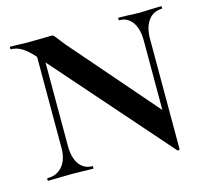

<svg xmlns="http://www.w3.org/2000/svg" viewBox="-95 -734 926 861"><g transform="rotate(-15 367.5 -303.0)"><path d="M127 -602 157 -600V-127Q157 -74 179 -43Q201 -12 240 -12Q242 -12 242 -6Q242 0 240 0Q212 0 197 -1L143 -2L81 -1Q64 0 32 0Q29 0 29 -6Q29 -12 32 -12Q76 -12 101.5 -43Q127 -74 127 -127ZM626 18 133 -543Q98 -583 73 -598Q48 -613 22 -613Q20 -613 20 -619Q20 -625 22 -625L64 -624Q77 -623 102 -623L178 -624Q192 -625 212 -625Q220 -625 224 -621Q228 -617 238 -604Q255 -581 262 -573L629 -150L637 15Q637 18 632.5 19Q628 20 626 18ZM637 15 608 -15V-497Q608 -551 586 -582Q564 -613 525 -613Q523 -613 523 -619Q523 -625 525 -625L568 -624Q600 -622 622 -622Q642 -622 678 -624L723 -625Q725 -625 725 -619Q725 -613 723 -613Q683 -613 660 -581.5Q637 -550 637 -497Z"/></g></svg>

Font: Cormorant Unicase
Style: Bold
Weight: 700
Designer: Christian Thalmann (Catharsis Fonts)
Foundry: Catharsis Fonts
Version: Version 4.000